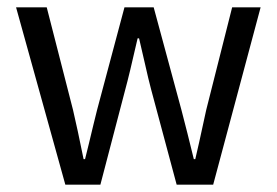

<svg xmlns="http://www.w3.org/2000/svg" viewBox="-20 -506 758 526"><path d="M24 -486H108L180 -205Q192 -154 209 -70H213Q217 -85 223.5 -112.5Q230 -140 235.5 -162.5Q241 -185 246 -205L321 -486H401L477 -205Q493 -144 511 -70H515Q521 -94 545 -205L616 -486H694L564 0H464L394 -261Q387 -287 376.5 -334Q366 -381 361 -401H357Q334 -300 323 -260L255 0H159Z"/></svg>

Font: RibengUni
Style: Regular
Weight: 400
Designer: (1) Dr. Andrew Glass (Program Manager at Microsoft Corporation)
(2) Bivuti Chakma (Suz Moriz)
(3) Paul D. Hunt (Adobe Co
Foundry: Bivuti Chakma and Jyoti Chakma
Version: Version 1.2020